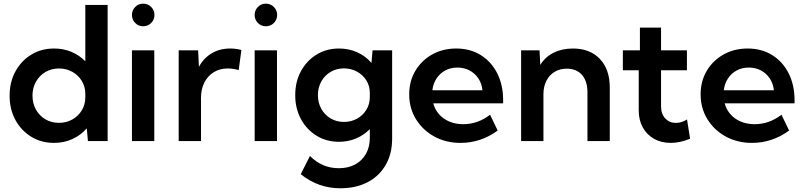

<svg xmlns="http://www.w3.org/2000/svg" viewBox="-20 -759 4327 1033"><path d="M559.1 0H453.1L446.8 -68.4Q415 -31.7 369.6 -11Q324.2 9.8 270.5 9.8Q202.1 9.8 147.9 -23.4Q93.8 -56.6 62.7 -114Q31.7 -171.4 31.7 -244.1Q31.7 -316.9 62.7 -374.3Q93.8 -431.6 147.9 -464.8Q202.1 -498 270.5 -498Q321.3 -498 364.3 -480Q407.2 -461.9 439 -429.2V-732.4H559.1ZM297.4 -98.1Q336.4 -98.1 368.7 -116Q400.9 -133.8 419.9 -165Q439 -196.3 439 -236.3V-253.4Q439 -293 419.9 -324Q400.9 -355 368.7 -372.8Q336.4 -390.6 297.4 -390.6Q256.3 -390.6 224.1 -371.3Q191.9 -352.1 173.3 -319.1Q154.8 -286.1 154.8 -244.6Q154.8 -202.6 173.3 -169.4Q191.9 -136.2 224.1 -117.2Q256.3 -98.1 297.4 -98.1Z M750 -617.7Q724.6 -617.7 707.3 -635.5Q689.9 -653.3 689.9 -678.7Q689.9 -703.6 707.3 -721.4Q724.6 -739.3 750 -739.3Q775.9 -739.3 793.5 -721.4Q811 -703.6 811 -678.7Q811 -653.3 793.5 -635.5Q775.9 -617.7 750 -617.7ZM810.1 0H689.9V-488.3H810.1Z M1061.5 0H941.4V-488.3H1045.9L1050.3 -399.4Q1075.7 -446.3 1118.9 -472.2Q1162.1 -498 1218.3 -498Q1232.9 -498 1248.3 -496.1Q1263.7 -494.1 1278.8 -490.2L1264.2 -381.8Q1233.9 -390.6 1205.6 -390.6Q1162.6 -390.6 1130.1 -370.6Q1097.7 -350.6 1079.6 -315.2Q1061.5 -279.8 1061.5 -232.9Z M1410.2 -617.7Q1384.8 -617.7 1367.4 -635.5Q1350.1 -653.3 1350.1 -678.7Q1350.1 -703.6 1367.4 -721.4Q1384.8 -739.3 1410.2 -739.3Q1436 -739.3 1453.6 -721.4Q1471.2 -703.6 1471.2 -678.7Q1471.2 -653.3 1453.6 -635.5Q1436 -617.7 1410.2 -617.7ZM1470.2 0H1350.1V-488.3H1470.2Z M1804.2 3.9Q1736.3 3.9 1683.1 -28.8Q1629.9 -61.5 1599.1 -118.4Q1568.4 -175.3 1568.4 -247.1Q1568.4 -319.3 1599.1 -376Q1629.9 -432.6 1683.1 -465.3Q1736.3 -498 1804.2 -498Q1857.4 -498 1902.3 -477.5Q1947.3 -457 1978.5 -420.4L1984.4 -488.3H2089.8V-13.2Q2089.8 67.9 2055.4 127.9Q2021 188 1958.5 220.9Q1896 253.9 1810.5 253.9Q1691.9 253.9 1598.1 178.2L1647.5 80.1Q1712.9 146 1802.7 146Q1853.5 146 1890.9 125.7Q1928.2 105.5 1949 68.6Q1969.7 31.7 1969.7 -17.6V-64.5Q1938.5 -32.2 1896 -14.2Q1853.5 3.9 1804.2 3.9ZM1830.6 -103Q1869.1 -103 1900.6 -120.4Q1932.1 -137.7 1950.9 -168Q1969.7 -198.2 1969.7 -236.8V-258.3Q1969.7 -296.9 1950.9 -326.7Q1932.1 -356.4 1900.4 -373.8Q1868.7 -391.1 1830.6 -391.1Q1790.5 -391.1 1758.8 -372.3Q1727.1 -353.5 1708.7 -320.8Q1690.4 -288.1 1690.4 -247.1Q1690.4 -206.1 1708.7 -173.3Q1727.1 -140.6 1758.8 -121.8Q1790.5 -103 1830.6 -103Z M2657.7 -56.6Q2566.4 9.8 2458 9.8Q2379.4 9.8 2316.9 -24.4Q2254.4 -58.6 2218 -117.7Q2181.6 -176.8 2181.6 -251.5Q2181.6 -322.3 2214.6 -377.9Q2247.6 -433.6 2304.9 -465.8Q2362.3 -498 2434.6 -498Q2509.8 -498 2566.7 -462.6Q2623.5 -427.2 2655.3 -364.5Q2687 -301.8 2687 -218.8V-203.1H2311Q2319.8 -169.9 2342 -144.5Q2364.3 -119.1 2397.5 -105Q2430.7 -90.8 2472.2 -90.8Q2550.3 -90.8 2616.7 -141.6ZM2306.2 -273.4H2575.7Q2571.8 -310.1 2553.5 -337.4Q2535.2 -364.7 2506.1 -380.1Q2477.1 -395.5 2440.9 -395.5Q2404.3 -395.5 2375.5 -379.9Q2346.7 -364.3 2328.6 -336.7Q2310.5 -309.1 2306.2 -273.4Z M3260.7 0H3140.6V-263.2Q3140.6 -322.3 3111.1 -356Q3081.5 -389.6 3029.3 -389.6Q2992.7 -389.6 2964.4 -372.8Q2936 -356 2919.9 -324.7Q2903.8 -293.5 2903.8 -252V0H2783.7V-488.3H2882.8L2886.7 -409.7Q2913.1 -452.6 2958.5 -475.3Q3003.9 -498 3062 -498Q3154.3 -498 3207.5 -441.9Q3260.7 -385.7 3260.7 -288.1Z M3692.9 -12.7Q3639.2 9.8 3588.9 9.8Q3537.6 9.8 3498.8 -12.2Q3460 -34.2 3438.2 -73.5Q3416.5 -112.8 3416.5 -165V-380.9H3331.1V-488.3H3422.9V-610.4H3536.6V-488.3H3675.8V-380.9H3536.6V-187Q3536.6 -145.5 3559.3 -121.6Q3582 -97.7 3616.2 -97.7Q3646.5 -97.7 3676.3 -116.2Z M4225.6 -56.6Q4134.3 9.8 4025.9 9.8Q3947.3 9.8 3884.8 -24.4Q3822.3 -58.6 3785.9 -117.7Q3749.5 -176.8 3749.5 -251.5Q3749.5 -322.3 3782.5 -377.9Q3815.4 -433.6 3872.8 -465.8Q3930.2 -498 4002.4 -498Q4077.6 -498 4134.5 -462.6Q4191.4 -427.2 4223.1 -364.5Q4254.9 -301.8 4254.9 -218.8V-203.1H3878.9Q3887.7 -169.9 3909.9 -144.5Q3932.1 -119.1 3965.3 -105Q3998.5 -90.8 4040 -90.8Q4118.2 -90.8 4184.6 -141.6ZM3874 -273.4H4143.6Q4139.6 -310.1 4121.3 -337.4Q4103 -364.7 4074 -380.1Q4044.9 -395.5 4008.8 -395.5Q3972.2 -395.5 3943.4 -379.9Q3914.6 -364.3 3896.5 -336.7Q3878.4 -309.1 3874 -273.4Z"/></svg>

Font: Kumbh Sans SemiBold
Style: Regular
Weight: 600
Version: Version 1.005